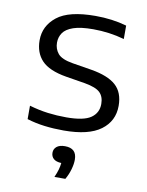

<svg xmlns="http://www.w3.org/2000/svg" viewBox="-87 -614 697 909"><g transform="rotate(10 261.0 -159.0)"><path d="M243 9.5Q194.5 9.5 150.5 4Q106.5 -1.5 66 -14V-78.5Q112.5 -65 155.8 -59.5Q199 -54 244.5 -54Q328 -54 362.5 -78Q397 -102 397 -145Q397 -180 377.2 -199.5Q357.5 -219 303 -228.5L211 -243.5Q127.5 -257.5 92.2 -294.8Q57 -332 57 -392Q57 -461 113.8 -506Q170.5 -551 298 -551Q379 -551 448.5 -531V-466.5Q375.5 -487 298.5 -487Q238 -487 203.2 -475Q168.5 -463 154.2 -442.2Q140 -421.5 140 -395Q140 -365 158.2 -342.8Q176.5 -320.5 230.5 -311.5L322.5 -296.5Q403.5 -283 441.5 -249Q479.5 -215 479.5 -150.5Q479.5 -77 421.2 -33.8Q363 9.5 243 9.5ZM238.5 233.5Q248 212 252.8 195.2Q257.5 178.5 259 163Q234 162 221.8 151Q209.5 140 209.5 122Q209.5 104 223 92.8Q236.5 81.5 263 81.5Q319.5 81.5 319.5 136.5Q319.5 158 312 184Q304.5 210 291 233.5Z"/></g></svg>

Font: Encode Sans Exp
Style: Regular
Weight: 400
Width: 7
Designer: Multiple Designers
Foundry: Impallari Type
Version: Version 3.002; ttfautohint (v1.8.3) -l 8 -r 50 -G 200 -x 14 